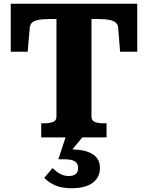

<svg xmlns="http://www.w3.org/2000/svg" viewBox="-20 -730 786 1020"><path d="M280 -111V-629H250Q210 -629 185.5 -624.5Q161 -620 150 -609.5Q139 -599 138 -581L127 -455H37V-710H709V-455H618L608 -581Q607 -599 595.5 -609.5Q584 -620 560 -624.5Q536 -629 496 -629H466V-111Q466 -89 484 -82Q502 -75 529 -75H546V0H199V-75H216Q243 -75 261.5 -82Q280 -89 280 -111ZM421 -5 352 79 348 64Q401 63 437 73.5Q473 84 492 106Q511 128 511 161Q511 191 499 211.5Q487 232 467 245Q447 258 419.5 264Q392 270 361 270Q308 270 273 254.5Q238 239 215 215L259 163Q269 172 281.5 182Q294 192 310 198.5Q326 205 346 205Q371 205 383 194Q395 183 395 162Q395 140 379 128Q363 116 317 116H290L330 -5Z"/></svg>

Font: Roboto Serif
Style: Bold
Weight: 700
Designer: Greg Gazdowicz
Foundry: Commercial Type
Version: Version 1.008